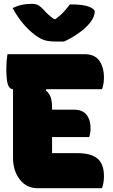

<svg xmlns="http://www.w3.org/2000/svg" viewBox="-20 -983 590 1003"><path d="M174 0Q119 0 83.5 -45Q48 -90 48 -161V-517Q28 -518 20.5 -543.5Q13 -569 13 -625Q13 -663 19 -700H421Q475 -700 499 -665.5Q523 -631 523 -578Q523 -543 513 -517H222L219 -511Q239 -494 245.5 -473Q252 -452 252 -422V-410H368Q411 -410 432 -383.5Q453 -357 453 -315Q453 -288 446 -267H252V-183H383Q456 -183 489.5 -154.5Q523 -126 523 -63Q523 -27 513 0ZM314 -766H274Q238 -766 214.5 -772.5Q191 -779 162 -801Q130 -825 100 -860.5Q70 -896 46 -941Q71 -953 95 -958Q119 -963 145 -963Q171 -963 184.5 -953Q198 -943 208 -932Q218 -920 230.5 -908.5Q243 -897 262 -883H270Q299 -905 316.5 -925Q334 -945 345 -960H351Q414 -960 444.5 -948Q475 -936 475 -922Q475 -912 469.5 -897Q464 -882 451 -865Q429 -837 391 -810Q353 -783 314 -766Z"/></svg>

Font: Recursive Sn Csl St Blk
Style: Regular
Weight: 900
Version: Version 1.079;hotconv 1.0.112;makeotfexe 2.5.65598; ttfautoh